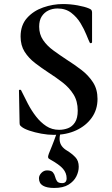

<svg xmlns="http://www.w3.org/2000/svg" viewBox="-20 -656 555 951"><path d="M174 -524Q174 -486 193.5 -457.5Q213 -429 244.5 -406Q276 -383 311 -360Q349 -336 383.5 -309.5Q418 -283 440.5 -248.5Q463 -214 463 -166Q463 -113 434.5 -73Q406 -33 357.5 -10.5Q309 12 247 12Q217 12 184.5 6Q152 0 125.5 -9Q99 -18 87 -28Q83 -31 80 -34.5Q77 -38 77 -47L74 -206Q73 -211 78.5 -211.5Q84 -212 85 -208Q100 -177 118 -142.5Q136 -108 158.5 -79Q181 -50 209 -31.5Q237 -13 273 -13Q296 -13 317 -21Q338 -29 351.5 -50Q365 -71 365 -108Q365 -155 344 -188.5Q323 -222 290 -247.5Q257 -273 221 -296Q186 -319 154 -343.5Q122 -368 102 -399.5Q82 -431 82 -475Q82 -531 113.5 -566.5Q145 -602 193.5 -619Q242 -636 292 -636Q328 -636 364 -629.5Q400 -623 421 -614Q431 -610 433.5 -605Q436 -600 436 -594V-447Q436 -444 431.5 -442.5Q427 -441 425 -444Q419 -456 408 -483.5Q397 -511 379 -541Q361 -571 333 -592.5Q305 -614 265 -614Q240 -614 219.5 -604Q199 -594 186.5 -574.5Q174 -555 174 -524ZM279 2Q274 23 275.5 39Q277 55 286.5 68Q296 81 315 92Q336 105 353 122.5Q370 140 370 170Q370 194 358 218Q346 242 319.5 258.5Q293 275 248 275Q212 275 192.5 263.5Q173 252 173 227Q173 213 185 200.5Q197 188 213 188Q234 188 242 197.5Q250 207 253 219.5Q256 232 262.5 241.5Q269 251 288 251Q310 251 310 227Q310 201 292 180Q274 159 227 133Q220 130 218.5 124Q217 118 222 105Q232 81 237 68Q242 55 247.5 41Q253 27 262 1Z"/></svg>

Font: Cormorant Light
Style: Bold
Weight: 700
Version: Version 4.000